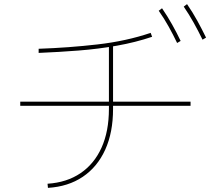

<svg xmlns="http://www.w3.org/2000/svg" viewBox="-20 -867 1040 929"><path d="M212 42 210 22Q303 16 369.5 -29Q436 -74 471.5 -153Q507 -232 507 -340V-653H527V-340Q527 -226 489 -142.5Q451 -59 380.5 -11.5Q310 36 212 42ZM78 -355V-375H902V-355ZM167 -611V-631Q312 -636 451.5 -652Q591 -668 709 -708L716 -689Q636 -662 546 -646Q456 -630 360.5 -622.5Q265 -615 167 -611ZM837 -659Q818 -699 796 -738.5Q774 -778 748 -815L764 -827Q790 -789 812.5 -749Q835 -709 854 -669ZM960 -675Q940 -716 917.5 -756.5Q895 -797 869 -835L885 -847Q912 -808 934.5 -767Q957 -726 977 -685Z"/></svg>

Font: Murecho Thin
Style: Regular
Weight: 100
Designer: Neil Summerour
Foundry: Positype
Version: Version 1.010